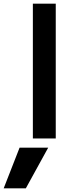

<svg xmlns="http://www.w3.org/2000/svg" viewBox="-97 -750 403 1040"><path d="M81 -730H205V0H81ZM-77 270 9 50H164L43 270Z"/></svg>

Font: Enso SemiBold
Style: Regular
Weight: 600
Designer: Coji Morishita
Foundry: UNDERFOREST DESIGN
Version: Version 1.000